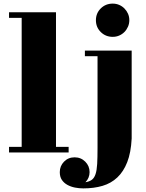

<svg xmlns="http://www.w3.org/2000/svg" viewBox="-20 -783 808 1063"><path d="M290 30H360V61H30V30H100V-684H30V-715H290ZM696 -671Q696 -652 688.5 -635Q681 -618 668.5 -605.5Q656 -593 639.5 -586Q623 -579 604 -579Q565 -579 538 -605.5Q511 -632 511 -671Q511 -710 538 -736.5Q565 -763 604 -763Q623 -763 639.5 -756Q656 -749 668.5 -736.5Q681 -724 688.5 -707.5Q696 -691 696 -671ZM311 170Q311 136 334.5 112Q358 88 393 88Q428 88 452 112Q476 136 476 170Q476 186 470 200.5Q464 215 453 226Q476 222 489 212Q502 202 509 181Q516 160 518 125Q520 90 520 36V-472H450V-503H709V-16Q705 62 684.5 114.5Q664 167 629.5 199.5Q595 232 547.5 246Q500 260 441 260Q418 260 395 255.5Q372 251 353 240.5Q334 230 322.5 213Q311 196 311 170Z"/></svg>

Font: Cafe24 ClassicType
Style: Regular
Weight: 400
Designer: Cafe24 thkim, hmlim, mnelim & 4IR
Foundry: Cafe24
Version: Version 1.000